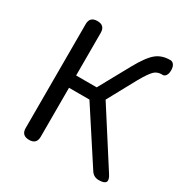

<svg xmlns="http://www.w3.org/2000/svg" viewBox="-171 -886 989 1026"><g transform="rotate(30 324.0 -373.5)"><path d="M147 0Q100 0 100 -46V-687Q100 -733 147 -733Q193 -733 193 -687V-424H256H320L423 -611Q467 -691 503 -720Q537 -747 587 -747Q590 -747 592 -747Q609 -744 616 -724Q621 -707 618 -687Q616 -674 608 -665Q599 -656 588 -658Q587 -658 586 -658Q560 -658 542 -642Q521 -622 489 -565L394 -391L608 -57Q646 0 577 0Q545 0 528 -27L319 -348H193V-46Q193 0 147 0Z"/></g></svg>

Font: GenSenRounded TW R
Style: Regular
Weight: 400
Version: Version 1.501;PS 1;hotconv 16.6.51;makeotf.lib2.5.65220